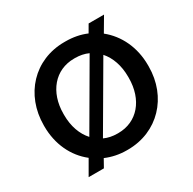

<svg xmlns="http://www.w3.org/2000/svg" viewBox="-168 -905 1115 1112"><g transform="rotate(-30 389.5 -349.5)"><path d="M116 36H218L247 -16C289 2 336 12 385 12H393C593 12 738 -141 738 -346V-354C738 -474 689 -575 608 -640L664 -735H561L532 -685C490 -703 443 -712 393 -712H385C184 -712 41 -559 41 -353V-347C41 -227 90 -125 172 -61ZM173 -346V-354C173 -500 259 -601 386 -601H392C424 -601 454 -595 480 -583L236 -164C196 -208 173 -271 173 -346ZM544 -535C583 -491 605 -428 605 -354V-346C605 -200 520 -99 393 -99H387C355 -99 326 -105 300 -117Z"/></g></svg>

Font: Fixel Display SemiBold
Style: Regular
Weight: 600
Designer: AlfaBravo + MacPaw
Foundry: Kyrylo Tkachov, Marchela Mozhyna, Serhii Makarenko, Maria Weinstein, Zakhar Kryvoshyya
Version: Version 1.211